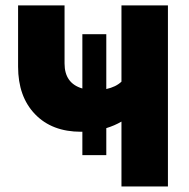

<svg xmlns="http://www.w3.org/2000/svg" viewBox="-20 -670 679 690"><path d="M212 -442Q212 -370.5 276 -352V-547H362V-350Q396.5 -357.5 416.5 -376.5V-650.5H583.5V0H416.5V-233Q391.5 -218.5 362 -209.5V-112.5H276V-196.5Q274 -196.5 271 -196.5Q166.5 -196.5 105.8 -259.8Q45 -323 45 -430.5V-650.5H212Z"/></svg>

Font: Overused Grotesk ExtraBold
Style: Regular
Weight: 800
Version: Version 0.004